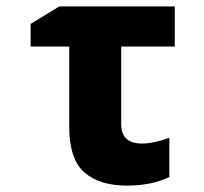

<svg xmlns="http://www.w3.org/2000/svg" viewBox="-20 -573 640 602"><path d="M378 9Q455 9 511 -18V-141Q462 -123 425 -123Q360 -123 360 -184V-427H528V-553H166L76 -498V-427H197V-177Q197 -74 244.5 -32.5Q292 9 378 9Z"/></svg>

Font: Noto Sans Mono Extra
Style: Regular
Weight: 800
Designer: Monotype Design Team
Foundry: Monotype Imaging Inc.
Version: Version 1.900